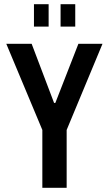

<svg xmlns="http://www.w3.org/2000/svg" viewBox="-20 -896 521 916"><path d="M182 0V-276L10 -687H131L238 -405H244L354 -687H469L298 -276V0ZM142 -769V-876H212V-769ZM269 -769V-876H339V-769Z"/></svg>

Font: Archivo ExtraCondensed SemiBold
Style: Regular
Weight: 600
Width: 2
Designer: Hector Gatti
Foundry: Omnibus-Type
Version: Version 2.001